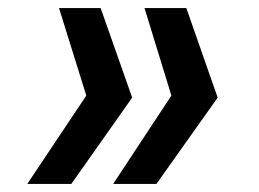

<svg xmlns="http://www.w3.org/2000/svg" viewBox="-20 -513 640 475"><path d="M404 -276.5 337.5 -493H441L518.5 -271.5L367 -58H260ZM193.5 -276.5 126 -493H229L307 -271.5L156.5 -58H47.5Z"/></svg>

Font: JuliaMono SemiBold
Style: Italic
Weight: 600
Italic angle: -9°
Monospace: yes
Designer: cormullion
Foundry: corm
Version: Version 0.056; ttfautohint (v1.8.4)